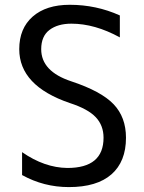

<svg xmlns="http://www.w3.org/2000/svg" viewBox="-20 -762 594 794"><path d="M475.6 -607.4Q372.1 -664.1 275.4 -664.1Q218.8 -664.1 184.6 -638.2Q150.4 -612.3 150.4 -558.6Q150.4 -466.8 274.4 -425.8Q398.4 -384.8 449.7 -331.1Q501 -277.3 501 -192.4Q501 -93.8 440.9 -41Q380.9 11.7 264.6 11.7Q161.1 11.7 71.3 -38.1V-132.8Q164.1 -68.4 258.8 -67.4Q408.2 -67.4 408.2 -192.4Q408.2 -243.2 376 -277.3Q343.8 -311.5 268.6 -335.9Q59.6 -407.2 59.6 -558.6Q59.6 -644.5 115.2 -693.4Q170.9 -742.2 268.6 -742.2Q377.9 -742.2 475.6 -698.2Z"/></svg>

Font: Gen Shin Gothic Regular
Style: Regular
Weight: 400
Designer: [Source Han Sans]
Ryoko NISHIZUKA  (kana & ideographs); Paul D. Hunt (Latin, Greek & Cyrillic); Wenlong ZHANG  (bopomofo
Version: Version 1.002.20150607